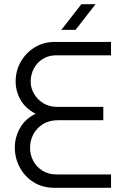

<svg xmlns="http://www.w3.org/2000/svg" viewBox="-20 -900 598 920"><path d="M242 0Q184 0 141 -27Q98 -54 74.5 -98.5Q51 -143 51 -193Q51 -243 76.5 -287.5Q102 -332 151 -355Q102 -380 78.5 -421.5Q55 -463 55 -509Q55 -562 80 -605Q105 -648 147 -673.5Q189 -699 241 -699H512V-635H249Q214 -635 186.5 -618.5Q159 -602 143 -573Q127 -544 127 -509Q127 -477 144 -449Q161 -421 189 -404.5Q217 -388 253 -388H475V-324H259Q216 -324 185.5 -305Q155 -286 139.5 -256Q124 -226 124 -192Q124 -159 139 -130Q154 -101 183 -82.5Q212 -64 253 -64H512V0ZM274 -757 370 -880H438L342 -757Z"/></svg>

Font: MuseoModerno Thin Light
Style: Regular
Weight: 300
Version: Version 1.003